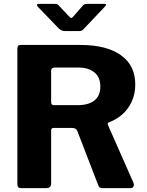

<svg xmlns="http://www.w3.org/2000/svg" viewBox="-20 -975 762 995"><path d="M672 -27Q676 -16 671.5 -8Q667 0 657 0H510Q493 0 488 -18L380 -298Q374 -312 352 -312H257Q250 -312 247.5 -308Q245 -304 245 -301V-24Q245 0 218 0H91Q79 0 74.5 -5Q70 -10 70 -20V-723Q70 -742 86 -742H398Q532 -742 606.5 -689Q681 -636 681 -538Q681 -487 662 -447Q643 -407 612 -380.5Q581 -354 544 -341Q535 -338 540 -326L672 -27ZM382 -430Q439 -430 469.5 -454.5Q500 -479 500 -526Q500 -575 469 -600Q438 -625 387 -625H264Q245 -625 245 -608V-447Q245 -430 259 -430H382ZM410 -947Q415 -952 420.5 -953.5Q426 -955 434 -955H520Q538 -955 522 -939L415 -826Q411 -821 405.5 -817.5Q400 -814 390 -814H318Q306 -814 299 -817.5Q292 -821 285 -827L177 -939Q171 -946 171.5 -950.5Q172 -955 180 -955H261Q270 -955 274 -954Q278 -953 284 -947L334 -894Q345 -881 350 -882Q355 -883 364 -894Z"/></svg>

Font: Libre Franklin Thin
Style: Bold
Weight: 700
Version: Version 3.000